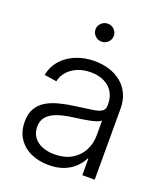

<svg xmlns="http://www.w3.org/2000/svg" viewBox="-136 -822 799 925"><g transform="rotate(20 263.5 -359.0)"><path d="M220.7 9.8Q171.4 9.8 130.9 -8.1Q90.3 -25.9 66.2 -61.3Q42 -96.7 42 -147.9Q42 -188.5 57.4 -215.3Q72.8 -242.2 100.6 -259.3Q128.4 -276.4 166.7 -286.1Q205.1 -295.9 251 -301.8Q297.9 -308.1 328.9 -312.5Q359.9 -316.9 375.2 -326.2Q390.6 -335.4 390.6 -356V-365.7Q390.6 -399.9 375 -425.5Q359.4 -451.2 330.3 -465.6Q301.3 -480 261.2 -480Q222.2 -480 191.9 -466.8Q161.6 -453.6 142.8 -431.4Q124 -409.2 118.7 -382.3L55.2 -392.1Q64.5 -437.5 93.5 -470Q122.6 -502.4 166 -519.8Q209.5 -537.1 260.3 -537.1Q298.8 -537.1 333.7 -526.6Q368.7 -516.1 395.8 -494.6Q422.9 -473.1 438.7 -440.4Q454.6 -407.7 454.6 -363.3V0H391.1V-85H388.2Q376.5 -61 354.5 -39.1Q332.5 -17.1 299.3 -3.7Q266.1 9.8 220.7 9.8ZM229.5 -48.3Q280.3 -48.3 316.2 -68.8Q352.1 -89.4 371.3 -125Q390.6 -160.6 390.6 -205.1V-279.8Q383.8 -273.4 369.1 -268.3Q354.5 -263.2 334.7 -259.3Q314.9 -255.4 292.7 -252Q270.5 -248.5 249.5 -246.1Q205.1 -240.2 173.1 -228.5Q141.1 -216.8 124 -196.8Q106.9 -176.8 106.9 -145Q106.9 -114.3 122.8 -92.5Q138.7 -70.8 166.3 -59.6Q193.8 -48.3 229.5 -48.3ZM257.3 -636.2Q238.3 -636.2 224.4 -649.7Q210.4 -663.1 210.4 -682.1Q210.4 -701.2 224.4 -714.6Q238.3 -728 257.3 -728Q276.9 -728 290.5 -714.6Q304.2 -701.2 304.2 -682.1Q304.2 -663.1 290.5 -649.7Q276.9 -636.2 257.3 -636.2Z"/></g></svg>

Font: Inter 24pt Light
Style: Regular
Weight: 300
Designer: Rasmus Andersson
Foundry: rsms
Version: Version 4.001;git-66647c0bb